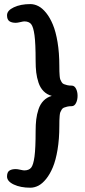

<svg xmlns="http://www.w3.org/2000/svg" viewBox="-20 -794 409 921"><path d="M264.6 -189.9Q264.6 -127.4 256.1 -76.4Q247.6 -25.4 233.6 8.1Q219.7 41.5 201.4 64.2Q183.1 86.9 164.1 96.7Q145 106.4 125.5 106.4Q78.6 106.4 46.1 91.1Q13.7 75.7 13.7 52.7Q13.7 32.2 24.7 24.7Q35.6 17.1 55.7 17.1Q63.5 17.1 77.6 20.3Q91.8 23.4 96.2 23.4Q118.7 23.4 129.4 10.3Q140.1 -2.9 145.5 -43Q150.9 -83 150.9 -165.5Q150.9 -196.3 153.8 -220.9Q156.7 -245.6 164.8 -270Q172.9 -294.4 189 -311Q205.1 -327.6 228.5 -334Q205.1 -340.3 189 -356.7Q172.9 -373 164.8 -397.5Q156.7 -421.9 153.8 -446.5Q150.9 -471.2 150.9 -502.4Q150.9 -585 145.5 -625Q140.1 -665 129.4 -678.2Q118.7 -691.4 96.2 -691.4Q91.8 -691.4 77.6 -688Q63.5 -684.6 55.7 -684.6Q36.1 -684.6 24.9 -692.4Q13.7 -700.2 13.7 -720.7Q13.7 -743.7 46.4 -759Q79.1 -774.4 125.5 -774.4Q145 -774.4 164.1 -764.6Q183.1 -754.9 201.4 -732.2Q219.7 -709.5 233.6 -676Q247.6 -642.6 256.1 -591.6Q264.6 -540.5 264.6 -478Q264.6 -460 264.9 -451.7Q265.1 -443.4 266.1 -430.7Q267.1 -418 269.3 -412.6Q271.5 -407.2 275.6 -400.1Q279.8 -393.1 286.4 -390.4Q293 -387.7 302.2 -385.5Q311.5 -383.3 324.2 -383.3Q336.9 -383.3 344.5 -368.7Q352.1 -354 352.1 -334.5Q352.1 -314.5 344.5 -299.6Q336.9 -284.7 324.2 -284.7Q311.5 -284.7 302.2 -282.5Q293 -280.3 286.4 -277.6Q279.8 -274.9 275.6 -267.8Q271.5 -260.7 269.3 -255.4Q267.1 -250 266.1 -237.3Q265.1 -224.6 264.9 -216.3Q264.6 -208 264.6 -189.9Z"/></svg>

Font: Coustard
Style: Regular
Weight: 400
Foundry: vernon adams
Version: Version 1.000